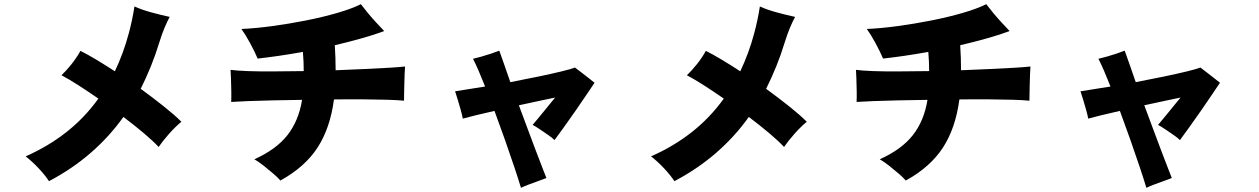

<svg xmlns="http://www.w3.org/2000/svg" viewBox="-20 -818 6040 921"><path d="M215 51Q196 22 165.5 -10.5Q135 -43 103 -68Q210 -115 297.5 -183.5Q385 -252 452 -345Q403 -379 357 -408.5Q311 -438 275 -457Q298 -479 322.5 -509.5Q347 -540 366 -574Q400 -557 442.5 -531.5Q485 -506 531 -476Q551 -518 568 -564Q585 -610 598 -659Q615 -722 625 -787Q660 -771 708 -758Q756 -745 794 -737Q783 -717 770 -686.5Q757 -656 744 -614Q726 -555 703.5 -499.5Q681 -444 655 -392Q714 -349 765.5 -308Q817 -267 850 -234Q820 -209 790 -175Q760 -141 741 -113Q714 -142 669.5 -179.5Q625 -217 572 -257Q505 -163 416 -85.5Q327 -8 215 51Z M1325 48Q1313 34 1291 15Q1269 -4 1245 -23Q1221 -42 1200 -54Q1305 -101 1359 -170Q1413 -239 1429 -339Q1354 -338 1286.5 -336.5Q1219 -335 1167.5 -333Q1116 -331 1089 -329Q1090 -351 1089.5 -381.5Q1089 -412 1088 -440Q1087 -468 1086 -483Q1114 -479 1168 -477Q1222 -475 1291.5 -475.5Q1361 -476 1437 -477Q1437 -499 1436 -522Q1435 -545 1433 -569Q1372 -558 1316.5 -550Q1261 -542 1216 -537Q1202 -570 1179.5 -611.5Q1157 -653 1138 -679Q1206 -682 1287 -693Q1368 -704 1448.5 -720Q1529 -736 1598 -756Q1667 -776 1711 -798Q1726 -778 1745.5 -754.5Q1765 -731 1786 -708.5Q1807 -686 1823 -669Q1778 -652 1716 -634.5Q1654 -617 1586 -601Q1588 -570 1589 -540Q1590 -510 1590 -481Q1664 -484 1730 -487Q1796 -490 1846.5 -493Q1897 -496 1923 -499Q1922 -486 1921 -463.5Q1920 -441 1919.5 -415.5Q1919 -390 1918.5 -368Q1918 -346 1918 -335Q1889 -338 1837.5 -339.5Q1786 -341 1720 -341.5Q1654 -342 1582 -341Q1564 -204 1503.5 -110.5Q1443 -17 1325 48Z M2479 83Q2468 46 2448 -14Q2428 -74 2403 -145Q2378 -216 2352 -286Q2303 -275 2262 -265Q2221 -255 2200 -249Q2197 -266 2190 -291Q2183 -316 2175.5 -340.5Q2168 -365 2163 -380Q2188 -384 2225.5 -390Q2263 -396 2307 -403Q2290 -446 2275 -480.5Q2260 -515 2249 -536Q2266 -540 2289.5 -546.5Q2313 -553 2336.5 -561Q2360 -569 2375 -575Q2382 -556 2396 -516Q2410 -476 2428 -424Q2497 -437 2561.5 -450.5Q2626 -464 2673.5 -475.5Q2721 -487 2738 -494Q2749 -486 2767 -472Q2785 -458 2803 -444Q2821 -430 2832 -421Q2819 -402 2795 -366Q2771 -330 2742 -288.5Q2713 -247 2685.5 -208.5Q2658 -170 2640 -146Q2629 -157 2609.5 -170.5Q2590 -184 2570 -197.5Q2550 -211 2535 -219Q2544 -229 2559 -247.5Q2574 -266 2591 -286.5Q2608 -307 2622 -324.5Q2636 -342 2643 -350Q2624 -346 2576 -336Q2528 -326 2469 -313Q2490 -257 2510.5 -201.5Q2531 -146 2549.5 -97.5Q2568 -49 2581.5 -14Q2595 21 2601 36Q2586 42 2562 50.5Q2538 59 2515.5 67.5Q2493 76 2479 83Z M3215 51Q3196 22 3165.5 -10.5Q3135 -43 3103 -68Q3210 -115 3297.5 -183.5Q3385 -252 3452 -345Q3403 -379 3357 -408.5Q3311 -438 3275 -457Q3298 -479 3322.5 -509.5Q3347 -540 3366 -574Q3400 -557 3442.5 -531.5Q3485 -506 3531 -476Q3551 -518 3568 -564Q3585 -610 3598 -659Q3615 -722 3625 -787Q3660 -771 3708 -758Q3756 -745 3794 -737Q3783 -717 3770 -686.5Q3757 -656 3744 -614Q3726 -555 3703.5 -499.5Q3681 -444 3655 -392Q3714 -349 3765.5 -308Q3817 -267 3850 -234Q3820 -209 3790 -175Q3760 -141 3741 -113Q3714 -142 3669.5 -179.5Q3625 -217 3572 -257Q3505 -163 3416 -85.5Q3327 -8 3215 51Z M4325 48Q4313 34 4291 15Q4269 -4 4245 -23Q4221 -42 4200 -54Q4305 -101 4359 -170Q4413 -239 4429 -339Q4354 -338 4286.5 -336.5Q4219 -335 4167.5 -333Q4116 -331 4089 -329Q4090 -351 4089.5 -381.5Q4089 -412 4088 -440Q4087 -468 4086 -483Q4114 -479 4168 -477Q4222 -475 4291.5 -475.5Q4361 -476 4437 -477Q4437 -499 4436 -522Q4435 -545 4433 -569Q4372 -558 4316.5 -550Q4261 -542 4216 -537Q4202 -570 4179.5 -611.5Q4157 -653 4138 -679Q4206 -682 4287 -693Q4368 -704 4448.5 -720Q4529 -736 4598 -756Q4667 -776 4711 -798Q4726 -778 4745.5 -754.5Q4765 -731 4786 -708.5Q4807 -686 4823 -669Q4778 -652 4716 -634.5Q4654 -617 4586 -601Q4588 -570 4589 -540Q4590 -510 4590 -481Q4664 -484 4730 -487Q4796 -490 4846.5 -493Q4897 -496 4923 -499Q4922 -486 4921 -463.5Q4920 -441 4919.5 -415.5Q4919 -390 4918.5 -368Q4918 -346 4918 -335Q4889 -338 4837.5 -339.5Q4786 -341 4720 -341.5Q4654 -342 4582 -341Q4564 -204 4503.5 -110.5Q4443 -17 4325 48Z M5479 83Q5468 46 5448 -14Q5428 -74 5403 -145Q5378 -216 5352 -286Q5303 -275 5262 -265Q5221 -255 5200 -249Q5197 -266 5190 -291Q5183 -316 5175.5 -340.5Q5168 -365 5163 -380Q5188 -384 5225.5 -390Q5263 -396 5307 -403Q5290 -446 5275 -480.5Q5260 -515 5249 -536Q5266 -540 5289.5 -546.5Q5313 -553 5336.5 -561Q5360 -569 5375 -575Q5382 -556 5396 -516Q5410 -476 5428 -424Q5497 -437 5561.5 -450.5Q5626 -464 5673.5 -475.5Q5721 -487 5738 -494Q5749 -486 5767 -472Q5785 -458 5803 -444Q5821 -430 5832 -421Q5819 -402 5795 -366Q5771 -330 5742 -288.5Q5713 -247 5685.5 -208.5Q5658 -170 5640 -146Q5629 -157 5609.5 -170.5Q5590 -184 5570 -197.5Q5550 -211 5535 -219Q5544 -229 5559 -247.5Q5574 -266 5591 -286.5Q5608 -307 5622 -324.5Q5636 -342 5643 -350Q5624 -346 5576 -336Q5528 -326 5469 -313Q5490 -257 5510.5 -201.5Q5531 -146 5549.5 -97.5Q5568 -49 5581.5 -14Q5595 21 5601 36Q5586 42 5562 50.5Q5538 59 5515.5 67.5Q5493 76 5479 83Z"/></svg>

Font: Zen Kaku Gothic Antique Black
Style: Regular
Weight: 900
Designer: Yoshimichi Ohira
Foundry: Positype
Version: Version 1.001